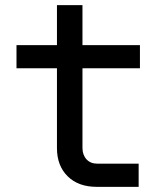

<svg xmlns="http://www.w3.org/2000/svg" viewBox="-20 -725 640 745"><path d="M355 0Q284 0 242.5 -41Q201 -82 201 -150V-460H44V-550H201V-705H300V-550H523V-460H300V-151Q300 -124 315.5 -107Q331 -90 357 -90H518V0Z"/></svg>

Font: JetBrains Mono NL Medium
Style: Regular
Weight: 500
Monospace: yes
Designer: Philipp Nurullin, Konstantin Bulenkov
Foundry: JetBrains
Version: Version 2.305; ttfautohint (v1.8.4.7-5d5b)